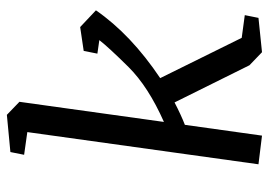

<svg xmlns="http://www.w3.org/2000/svg" viewBox="-136 -668 813 582"><g transform="rotate(-90 271.0 -376.5)"><path d="M508.3 0 404.3 10.7 364.7 -27.3 252 -254.4Q213.4 -234.4 184.1 -223.1L151.4 10.7L64.5 0L162.1 -700.7L93.3 -710.4L101.6 -752L214.4 -762.7L253.9 -724.6L192.9 -286.6Q299.8 -334 359.4 -394Q418.9 -454.1 440.9 -482.4L399.9 -488.3L408.2 -529.8L480.5 -540.5L531.2 -492.7Q458 -386.7 325.7 -297.9L447.8 -50.8L516.6 -41.5Z"/></g></svg>

Font: NoticiaText-Italic
Style: Italic
Weight: 400
Italic angle: -8°
Designer: JM Sole
Foundry: JM Sole
Version: Version 1.003